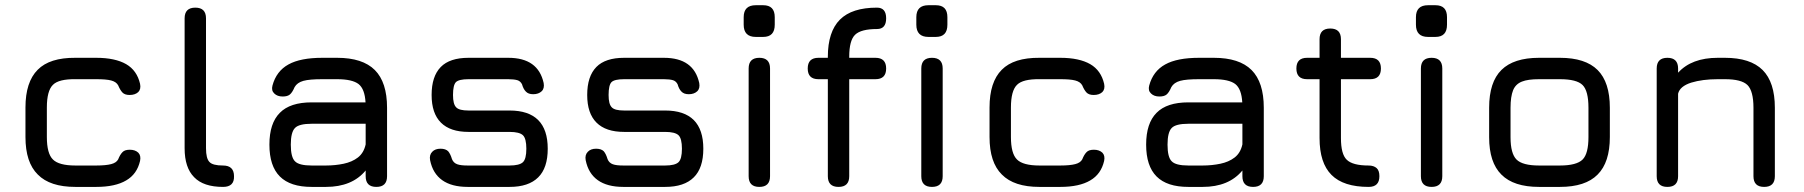

<svg xmlns="http://www.w3.org/2000/svg" viewBox="-20 -734 7084 754"><path d="M358 0C358 0 358 0 358 0C407.5 0 447 -8.5 475.5 -25.5C504 -42 522 -67.5 530 -102C530 -102 530 -102 530 -102C533 -116 530.5 -127 523 -134.5C515 -142 504 -146 490 -146C490 -146 490 -146 490 -146C476.5 -146 467 -143 461 -136.5C454.5 -130 449 -120.5 444 -108C444 -108 444 -108 444 -108C439 -99 430 -93 416.5 -89.5C403 -86 383.5 -84 358 -84C358 -84 276 -84 276 -84C276 -84 276 -84 276 -84C233 -84 203.5 -92 188 -107.5C172 -123 164 -152.5 164 -196C164 -196 164 -312 164 -312C164 -312 164 -312 164 -312C164 -355.5 172 -385.5 188 -401C203.5 -416.5 233 -423.5 276 -423C276 -423 358 -423 358 -423C358 -423 358 -423 358 -423C383.5 -423 403 -421.5 416.5 -418C430 -414.5 439 -408 444 -399C444 -399 444 -399 444 -399C449 -387 454.5 -377.5 460.5 -371C466.5 -364.5 476 -361 489 -361C489 -361 489 -361 489 -361C503.5 -361 515 -365 523 -372.5C530.5 -380 533 -391 530 -405C530 -405 530 -405 530 -405C522 -439.5 504 -465.5 475.5 -482C447 -498.5 407.5 -507 358 -507C358 -507 276 -507 276 -507C276 -507 276 -507 276 -507C209 -507.5 159.5 -492 128 -460C96 -428 80 -378.5 80 -312C80 -312 80 -196 80 -196C80 -196 80 -196 80 -196C80 -129.5 96 -80.5 128.5 -48.5C160.5 -16 209.5 0 276 0C276 0 358 0 358 0Z M856 0C885.5 0 900 -14 899 -42C899 -42 899 -42 899 -42C899 -70 884.5 -84 856 -84C856 -84 856 -84 856 -84C829 -84 811 -88.5 802.5 -98C793.5 -107 789 -125 789 -152C789 -152 789 -662 789 -662C789 -662 789 -662 789 -662C789 -690 775 -704 747 -704C747 -704 747 -704 747 -704C719 -704 705 -690 705 -662C705 -662 705 -152 705 -152C705 -152 705 -152 705 -152C705 -101 717.5 -63 742.5 -38C767 -12.5 805 0 856 0C856 0 856 0 856 0Z M1260 0C1260 0 1260 0 1260 0C1328.5 0 1380.5 -21.5 1416 -64.5C1416 -64.5 1416 -42 1416 -42C1416 -42 1416 -42 1416 -42C1416 -14 1430 0 1458 0C1458 0 1458 0 1458 0C1486 0 1500 -14 1500 -42C1500 -42 1500 -311 1500 -311C1500 -311 1500 -311 1500 -311C1500 -377.5 1484 -427 1452 -459C1420 -491 1370.5 -507 1304 -507C1304 -507 1246 -507 1246 -507C1246 -507 1246 -507 1246 -507C1189 -507 1144.5 -498.5 1113 -481C1081 -463.5 1060 -435.5 1050 -398C1050 -398 1050 -398 1050 -398C1046.5 -385 1049 -374.5 1057 -367C1065 -359 1076 -355 1090 -355C1090 -355 1090 -355 1090 -355C1102.5 -355 1112 -357.5 1118.5 -363C1125 -368.5 1131 -378 1137 -392C1137 -392 1137 -392 1137 -392C1143.5 -403.5 1155 -412 1171.5 -416.5C1188 -421 1212.5 -423 1246 -423C1246 -423 1304 -423 1304 -423C1304 -423 1304 -423 1304 -423C1343.5 -423 1371.5 -416.5 1388 -404C1404.5 -391 1413.5 -367 1415.5 -332C1415.5 -332 1204 -332 1204 -332C1204 -332 1204 -332 1204 -332C1147.5 -332 1106 -318.5 1079 -291C1051.5 -263.5 1038 -222 1038 -166C1038 -166 1038 -166 1038 -166C1038 -110 1051.5 -68.5 1079 -41C1106.5 -13.5 1148 0 1204 0C1204 0 1260 0 1260 0ZM1204 -84C1171 -84 1149 -89.5 1138.5 -100.5C1127.5 -111 1122 -133 1122 -166C1122 -166 1122 -166 1122 -166C1122 -198.5 1127.5 -220.5 1138.5 -231.5C1149 -242.5 1171 -248 1204 -248C1204 -248 1416 -248 1416 -248C1416 -248 1416 -167 1416 -167C1416 -167 1416 -167 1416 -167C1411 -144.5 1401 -127.5 1385.5 -115.5C1370 -103.5 1351 -95.5 1329.5 -91C1308 -86.5 1284.5 -84 1260 -84C1260 -84 1204 -84 1204 -84C1204 -84 1204 -84 1204 -84Z M1981 0C1981 0 1981 0 1981 0C2031 0 2068.5 -12.5 2093.5 -37.5C2118.5 -62 2131 -99.5 2131 -150C2131 -150 2131 -150 2131 -150C2131 -200 2118.5 -237.5 2093.5 -262.5C2068.5 -287.5 2031 -300 1981 -300C1981 -300 1820 -300 1820 -300C1820 -300 1820 -300 1820 -300C1795.5 -300 1779.5 -304 1771.5 -312.5C1763 -321 1759 -337 1759 -361C1759 -361 1759 -361 1759 -361C1759 -387 1763 -404 1770.5 -411.5C1778 -419 1794.5 -423 1820 -423C1820 -423 1976 -423 1976 -423C1976 -423 1976 -423 1976 -423C1991.5 -423 2003.5 -421.5 2012 -419C2020 -416.5 2026 -411 2030 -403C2030 -403 2030 -403 2030 -403C2033.5 -390.5 2038.5 -381 2045 -374.5C2051.5 -367.5 2061 -364 2074 -364C2074 -364 2074 -364 2074 -364C2088 -364 2099 -368 2107 -375.5C2115 -383 2117.5 -394 2115 -408C2115 -408 2115 -408 2115 -408C2100.5 -474 2054.5 -507 1976 -507C1976 -507 1820 -507 1820 -507C1820 -507 1820 -507 1820 -507C1771 -507 1734.5 -495 1711 -471C1687 -446.5 1675 -410 1675 -361C1675 -361 1675 -361 1675 -361C1675 -313 1687 -277 1711.5 -252.5C1736 -228 1772 -216 1820 -216C1820 -216 1981 -216 1981 -216C1981 -216 1981 -216 1981 -216C2007 -216 2024.5 -211.5 2033.5 -203C2042.5 -194.5 2047 -176.5 2047 -150C2047 -150 2047 -150 2047 -150C2047 -123 2042.5 -105.5 2033.5 -97C2024.5 -88.5 2007 -84 1981 -84C1981 -84 1817 -84 1817 -84C1817 -84 1817 -84 1817 -84C1798.5 -84 1785 -85.5 1775.5 -89C1766 -92.5 1759 -99 1755 -109C1755 -109 1755 -109 1755 -109C1751 -122.5 1746 -133 1740 -140C1733.5 -146.5 1723.5 -150 1710 -150C1710 -150 1710 -150 1710 -150C1696 -150 1685 -146 1677.5 -138C1669.5 -130 1666.5 -119 1669 -105C1669 -105 1669 -105 1669 -105C1676 -70 1692 -44 1716.5 -26.5C1741 -9 1774.5 0 1817 0C1817 0 1981 0 1981 0Z M2592 0C2592 0 2592 0 2592 0C2642 0 2679.5 -12.5 2704.5 -37.5C2729.5 -62 2742 -99.5 2742 -150C2742 -150 2742 -150 2742 -150C2742 -200 2729.5 -237.5 2704.5 -262.5C2679.5 -287.5 2642 -300 2592 -300C2592 -300 2431 -300 2431 -300C2431 -300 2431 -300 2431 -300C2406.5 -300 2390.5 -304 2382.5 -312.5C2374 -321 2370 -337 2370 -361C2370 -361 2370 -361 2370 -361C2370 -387 2374 -404 2381.5 -411.5C2389 -419 2405.5 -423 2431 -423C2431 -423 2587 -423 2587 -423C2587 -423 2587 -423 2587 -423C2602.5 -423 2614.5 -421.5 2623 -419C2631 -416.5 2637 -411 2641 -403C2641 -403 2641 -403 2641 -403C2644.5 -390.5 2649.5 -381 2656 -374.5C2662.5 -367.5 2672 -364 2685 -364C2685 -364 2685 -364 2685 -364C2699 -364 2710 -368 2718 -375.5C2726 -383 2728.5 -394 2726 -408C2726 -408 2726 -408 2726 -408C2711.5 -474 2665.5 -507 2587 -507C2587 -507 2431 -507 2431 -507C2431 -507 2431 -507 2431 -507C2382 -507 2345.5 -495 2322 -471C2298 -446.5 2286 -410 2286 -361C2286 -361 2286 -361 2286 -361C2286 -313 2298 -277 2322.5 -252.5C2347 -228 2383 -216 2431 -216C2431 -216 2592 -216 2592 -216C2592 -216 2592 -216 2592 -216C2618 -216 2635.5 -211.5 2644.5 -203C2653.5 -194.5 2658 -176.5 2658 -150C2658 -150 2658 -150 2658 -150C2658 -123 2653.5 -105.5 2644.5 -97C2635.5 -88.5 2618 -84 2592 -84C2592 -84 2428 -84 2428 -84C2428 -84 2428 -84 2428 -84C2409.5 -84 2396 -85.5 2386.5 -89C2377 -92.5 2370 -99 2366 -109C2366 -109 2366 -109 2366 -109C2362 -122.5 2357 -133 2351 -140C2344.5 -146.5 2334.5 -150 2321 -150C2321 -150 2321 -150 2321 -150C2307 -150 2296 -146 2288.5 -138C2280.5 -130 2277.5 -119 2280 -105C2280 -105 2280 -105 2280 -105C2287 -70 2303 -44 2327.5 -26.5C2352 -9 2385.5 0 2428 0C2428 0 2592 0 2592 0Z M2977 -589C2977 -589 2977 -589 2977 -589C3007.5 -589 3022.5 -605 3022.5 -637C3022.5 -637 3022.5 -666.5 3022.5 -666.5C3022.5 -666.5 3022.5 -666.5 3022.5 -666.5C3022.5 -698 3007.5 -713.5 2977 -713.5C2977 -713.5 2948 -713.5 2948 -713.5C2948 -713.5 2948 -713.5 2948 -713.5C2916.5 -713.5 2900.5 -698 2900.5 -666.5C2900.5 -666.5 2900.5 -637 2900.5 -637C2900.5 -637 2900.5 -637 2900.5 -637C2900.5 -605 2916.5 -589 2948 -589C2948 -589 2977 -589 2977 -589ZM2962 0C2990 0 3004 -14 3004 -42C3004 -42 3004 -465 3004 -465C3004 -465 3004 -465 3004 -465C3004 -493 2990 -507 2962 -507C2962 -507 2962 -507 2962 -507C2934 -507 2920 -493 2920 -465C2920 -465 2920 -42 2920 -42C2920 -42 2920 -42 2920 -42C2920 -14 2934 0 2962 0C2962 0 2962 0 2962 0Z M3273 0C3301 0 3315 -14 3315 -42C3315 -42 3315 -423 3315 -423C3315 -423 3418 -423 3418 -423C3418 -423 3418 -423 3418 -423C3446 -423 3460 -437 3460 -465C3460 -465 3460 -465 3460 -465C3460 -493 3446 -507 3418 -507C3418 -507 3315 -507 3315 -507C3315 -507 3315 -511 3315 -511C3315 -511 3315 -511 3315 -511C3315 -553.5 3322.5 -582.5 3338 -597.5C3353.5 -612.5 3382 -620 3424 -620C3424 -620 3424 -620 3424 -620C3448 -620 3460 -634 3460 -662C3460 -662 3460 -662 3460 -662C3460 -690 3448 -704 3424 -704C3424 -704 3424 -704 3424 -704C3358.5 -704 3310 -688.5 3278.5 -657C3247 -625.5 3231 -576.5 3231 -511C3231 -511 3231 -507 3231 -507C3231 -507 3194 -507 3194 -507C3194 -507 3194 -507 3194 -507C3166 -507 3152 -493 3152 -465C3152 -465 3152 -465 3152 -465C3152 -437 3166 -423 3194 -423C3194 -423 3231 -423 3231 -423C3231 -423 3231 -42 3231 -42C3231 -42 3231 -42 3231 -42C3231 -14 3245 0 3273 0C3273 0 3273 0 3273 0Z M3655 -589C3655 -589 3655 -589 3655 -589C3685.5 -589 3700.5 -605 3700.5 -637C3700.5 -637 3700.5 -666.5 3700.5 -666.5C3700.5 -666.5 3700.5 -666.5 3700.5 -666.5C3700.5 -698 3685.5 -713.5 3655 -713.5C3655 -713.5 3626 -713.5 3626 -713.5C3626 -713.5 3626 -713.5 3626 -713.5C3594.5 -713.5 3578.5 -698 3578.5 -666.5C3578.5 -666.5 3578.5 -637 3578.5 -637C3578.5 -637 3578.5 -637 3578.5 -637C3578.5 -605 3594.5 -589 3626 -589C3626 -589 3655 -589 3655 -589ZM3640 0C3668 0 3682 -14 3682 -42C3682 -42 3682 -465 3682 -465C3682 -465 3682 -465 3682 -465C3682 -493 3668 -507 3640 -507C3640 -507 3640 -507 3640 -507C3612 -507 3598 -493 3598 -465C3598 -465 3598 -42 3598 -42C3598 -42 3598 -42 3598 -42C3598 -14 3612 0 3640 0C3640 0 3640 0 3640 0Z M4144 0C4144 0 4144 0 4144 0C4193.5 0 4233 -8.5 4261.5 -25.5C4290 -42 4308 -67.5 4316 -102C4316 -102 4316 -102 4316 -102C4319 -116 4316.5 -127 4309 -134.5C4301 -142 4290 -146 4276 -146C4276 -146 4276 -146 4276 -146C4262.5 -146 4253 -143 4247 -136.5C4240.5 -130 4235 -120.5 4230 -108C4230 -108 4230 -108 4230 -108C4225 -99 4216 -93 4202.5 -89.5C4189 -86 4169.5 -84 4144 -84C4144 -84 4062 -84 4062 -84C4062 -84 4062 -84 4062 -84C4019 -84 3989.5 -92 3974 -107.5C3958 -123 3950 -152.5 3950 -196C3950 -196 3950 -312 3950 -312C3950 -312 3950 -312 3950 -312C3950 -355.5 3958 -385.5 3974 -401C3989.5 -416.5 4019 -423.5 4062 -423C4062 -423 4144 -423 4144 -423C4144 -423 4144 -423 4144 -423C4169.5 -423 4189 -421.5 4202.5 -418C4216 -414.5 4225 -408 4230 -399C4230 -399 4230 -399 4230 -399C4235 -387 4240.5 -377.5 4246.5 -371C4252.5 -364.5 4262 -361 4275 -361C4275 -361 4275 -361 4275 -361C4289.5 -361 4301 -365 4309 -372.5C4316.5 -380 4319 -391 4316 -405C4316 -405 4316 -405 4316 -405C4308 -439.5 4290 -465.5 4261.5 -482C4233 -498.5 4193.5 -507 4144 -507C4144 -507 4062 -507 4062 -507C4062 -507 4062 -507 4062 -507C3995 -507.5 3945.5 -492 3914 -460C3882 -428 3866 -378.5 3866 -312C3866 -312 3866 -196 3866 -196C3866 -196 3866 -196 3866 -196C3866 -129.5 3882 -80.5 3914.5 -48.5C3946.5 -16 3995.5 0 4062 0C4062 0 4144 0 4144 0Z M4703 0C4703 0 4703 0 4703 0C4771.5 0 4823.5 -21.5 4859 -64.5C4859 -64.5 4859 -42 4859 -42C4859 -42 4859 -42 4859 -42C4859 -14 4873 0 4901 0C4901 0 4901 0 4901 0C4929 0 4943 -14 4943 -42C4943 -42 4943 -311 4943 -311C4943 -311 4943 -311 4943 -311C4943 -377.5 4927 -427 4895 -459C4863 -491 4813.5 -507 4747 -507C4747 -507 4689 -507 4689 -507C4689 -507 4689 -507 4689 -507C4632 -507 4587.5 -498.5 4556 -481C4524 -463.5 4503 -435.5 4493 -398C4493 -398 4493 -398 4493 -398C4489.5 -385 4492 -374.5 4500 -367C4508 -359 4519 -355 4533 -355C4533 -355 4533 -355 4533 -355C4545.5 -355 4555 -357.5 4561.5 -363C4568 -368.5 4574 -378 4580 -392C4580 -392 4580 -392 4580 -392C4586.5 -403.5 4598 -412 4614.5 -416.5C4631 -421 4655.5 -423 4689 -423C4689 -423 4747 -423 4747 -423C4747 -423 4747 -423 4747 -423C4786.5 -423 4814.5 -416.5 4831 -404C4847.5 -391 4856.5 -367 4858.5 -332C4858.5 -332 4647 -332 4647 -332C4647 -332 4647 -332 4647 -332C4590.5 -332 4549 -318.5 4522 -291C4494.5 -263.5 4481 -222 4481 -166C4481 -166 4481 -166 4481 -166C4481 -110 4494.5 -68.5 4522 -41C4549.5 -13.5 4591 0 4647 0C4647 0 4703 0 4703 0ZM4647 -84C4614 -84 4592 -89.5 4581.5 -100.5C4570.5 -111 4565 -133 4565 -166C4565 -166 4565 -166 4565 -166C4565 -198.5 4570.5 -220.5 4581.5 -231.5C4592 -242.5 4614 -248 4647 -248C4647 -248 4859 -248 4859 -248C4859 -248 4859 -167 4859 -167C4859 -167 4859 -167 4859 -167C4854 -144.5 4844 -127.5 4828.5 -115.5C4813 -103.5 4794 -95.5 4772.5 -91C4751 -86.5 4727.5 -84 4703 -84C4703 -84 4647 -84 4647 -84C4647 -84 4647 -84 4647 -84Z M5355 0C5383 0 5397 -14 5397 -42C5397 -42 5397 -42 5397 -42C5397 -56.5 5393.5 -67.5 5386 -74C5378.5 -80.5 5368 -84 5355 -84C5355 -84 5355 -84 5355 -84C5313 -84 5284.5 -91.5 5269 -106.5C5253.5 -121 5246 -149.5 5246 -192C5246 -192 5246 -423 5246 -423C5246 -423 5361 -423 5361 -423C5361 -423 5361 -423 5361 -423C5389 -423 5403 -437 5403 -465C5403 -465 5403 -465 5403 -465C5403 -493 5389 -507 5361 -507C5361 -507 5246 -507 5246 -507C5246 -507 5246 -580 5246 -580C5246 -580 5246 -580 5246 -580C5246 -608 5232 -622 5204 -622C5204 -622 5204 -622 5204 -622C5176 -622 5162 -608 5162 -580C5162 -580 5162 -507 5162 -507C5162 -507 5113 -507 5113 -507C5113 -507 5113 -507 5113 -507C5085 -507 5071 -493 5071 -465C5071 -465 5071 -465 5071 -465C5071 -437 5085 -423 5113 -423C5113 -423 5162 -423 5162 -423C5162 -423 5162 -192 5162 -192C5162 -192 5162 -192 5162 -192C5162 -126.5 5177.5 -78.5 5209 -47C5240.5 -15.5 5289 0 5355 0C5355 0 5355 0 5355 0Z M5617 -589C5617 -589 5617 -589 5617 -589C5647.5 -589 5662.5 -605 5662.5 -637C5662.5 -637 5662.5 -666.5 5662.5 -666.5C5662.5 -666.5 5662.5 -666.5 5662.5 -666.5C5662.5 -698 5647.5 -713.5 5617 -713.5C5617 -713.5 5588 -713.5 5588 -713.5C5588 -713.5 5588 -713.5 5588 -713.5C5556.5 -713.5 5540.5 -698 5540.5 -666.5C5540.5 -666.5 5540.5 -637 5540.5 -637C5540.5 -637 5540.5 -637 5540.5 -637C5540.5 -605 5556.5 -589 5588 -589C5588 -589 5617 -589 5617 -589ZM5602 0C5630 0 5644 -14 5644 -42C5644 -42 5644 -465 5644 -465C5644 -465 5644 -465 5644 -465C5644 -493 5630 -507 5602 -507C5602 -507 5602 -507 5602 -507C5574 -507 5560 -493 5560 -465C5560 -465 5560 -42 5560 -42C5560 -42 5560 -42 5560 -42C5560 -14 5574 0 5602 0C5602 0 5602 0 5602 0Z M6106 0C6106 0 6106 0 6106 0C6172.5 0 6222 -16 6254 -48.5C6286 -80.5 6302 -129.5 6302 -196C6302 -196 6302 -311 6302 -311C6302 -311 6302 -311 6302 -311C6302 -377.5 6286 -427 6254 -459C6222 -491 6172.5 -507 6106 -507C6106 -507 6024 -507 6024 -507C6024 -507 6024 -507 6024 -507C5957.5 -507 5908.5 -491 5876.5 -459.5C5844 -427.5 5828 -378 5828 -311C5828 -311 5828 -195 5828 -195C5828 -195 5828 -195 5828 -195C5828 -129 5844 -80 5876.5 -48C5908.5 -16 5957.5 0 6024 0C6024 0 6106 0 6106 0ZM5912 -311C5912 -311 5912 -311 5912 -311C5912 -340.5 5915.5 -363 5922 -379.5C5928.5 -395.5 5940 -407 5956.5 -413.5C5972.5 -420 5995 -423 6024 -423C6024 -423 6106 -423 6106 -423C6106 -423 6106 -423 6106 -423C6149.5 -423 6179.5 -415.5 6195 -400C6210.5 -384.5 6218 -354.5 6218 -311C6218 -311 6218 -196 6218 -196C6218 -196 6218 -196 6218 -196C6218 -152.5 6210.5 -123 6195 -107.5C6179.5 -92 6149.5 -84 6106 -84C6106 -84 6024 -84 6024 -84C6024 -84 6024 -84 6024 -84C5980.5 -84 5951 -92 5935.5 -107.5C5920 -123 5912 -152 5912 -195C5912 -195 5912 -311 5912 -311Z M6528 0C6556 0 6570 -14 6570 -42C6570 -42 6570 -366 6570 -366C6570 -366 6570 -366 6570 -366C6574.5 -385.5 6592 -400 6621.5 -409.5C6651 -418.5 6686 -423 6726 -423C6726 -423 6754 -423 6754 -423C6754 -423 6754 -423 6754 -423C6797 -423 6826.5 -415.5 6842.5 -400C6858 -384.5 6866 -354.5 6866 -311C6866 -311 6866 -42 6866 -42C6866 -42 6866 -42 6866 -42C6866 -14 6880 0 6908 0C6908 0 6908 0 6908 0C6936 0 6950 -14 6950 -42C6950 -42 6950 -311 6950 -311C6950 -311 6950 -311 6950 -311C6950 -377.5 6934 -427 6902 -459C6870 -491 6820.5 -507 6754 -507C6754 -507 6726 -507 6726 -507C6726 -507 6726 -507 6726 -507C6657.5 -507 6605.5 -487.5 6570 -448.5C6570 -448.5 6570 -465 6570 -465C6570 -465 6570 -465 6570 -465C6570 -493 6556 -507 6528 -507C6528 -507 6528 -507 6528 -507C6500 -507 6486 -493 6486 -465C6486 -465 6486 -42 6486 -42C6486 -42 6486 -42 6486 -42C6486 -14 6500 0 6528 0C6528 0 6528 0 6528 0Z"/></svg>

Font: Jura-Fortis-Bold
Style: Bold
Weight: 500
Designer: Daniel Johnson, Alexei Vanyashin, Mirko Velimirovic
Foundry: Daniel Johnson
Version: ""